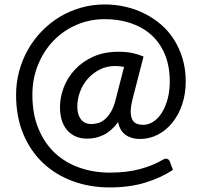

<svg xmlns="http://www.w3.org/2000/svg" viewBox="-20 -702 878 842"><path d="M524 -408.5Q505 -412.5 484 -412.5Q448 -412.5 417.8 -397.2Q387.5 -382 365.5 -357.2Q343.5 -332.5 331.2 -300.2Q319 -268 319 -234.5Q319 -199.5 334.8 -178.8Q350.5 -158 381.5 -158Q396.5 -158 411.8 -162.8Q427 -167.5 440.8 -179.5Q454.5 -191.5 466.5 -211.5Q478.5 -231.5 486.5 -262.5ZM562.5 -272Q553 -235.5 553.2 -212.8Q553.5 -190 560.5 -177Q567.5 -164 580 -159.2Q592.5 -154.5 607.5 -154.5Q631 -154.5 652.2 -168.2Q673.5 -182 689.5 -207.2Q705.5 -232.5 715 -267.5Q724.5 -302.5 724.5 -344.5Q724.5 -412.5 702.8 -464Q681 -515.5 642.8 -549.5Q604.5 -583.5 552.5 -600.8Q500.5 -618 439.5 -618Q373 -618 315 -592.8Q257 -567.5 214.2 -523Q171.5 -478.5 146.8 -417.8Q122 -357 122 -286Q122 -202 148.5 -138Q175 -74 220.8 -31.2Q266.5 11.5 328.5 33.2Q390.5 55 461.5 55Q537.5 55 595.5 39Q653.5 23 694 -1.5Q705 -8 713 -5.5Q721 -3 725 7L738.5 43Q685.5 78 616.5 99Q547.5 120 461.5 120Q373.5 120 298.5 92.2Q223.5 64.5 168.2 12.2Q113 -40 81.8 -115.2Q50.5 -190.5 50.5 -286Q50.5 -340 64.2 -390.5Q78 -441 103 -485Q128 -529 163.5 -565.5Q199 -602 242 -628Q285 -654 335 -668.2Q385 -682.5 439.5 -682.5Q486 -682.5 530.5 -672.2Q575 -662 614.2 -642.2Q653.5 -622.5 686.8 -593.8Q720 -565 743.8 -527.2Q767.5 -489.5 781 -443.8Q794.5 -398 794.5 -344.5Q794.5 -290.5 779 -244.5Q763.5 -198.5 736.5 -164.8Q709.5 -131 672.8 -111.8Q636 -92.5 593.5 -92.5Q556 -92.5 530.8 -110.5Q505.5 -128.5 498 -166.5Q469 -127.5 435.2 -110.8Q401.5 -94 362.5 -94Q332.5 -94 310 -104.5Q287.5 -115 272.5 -133.5Q257.5 -152 250.2 -177.2Q243 -202.5 243 -232Q243 -274.5 259.2 -317.8Q275.5 -361 307.8 -396Q340 -431 388 -453Q436 -475 499.5 -475Q534 -475 560 -469.5Q586 -464 609.5 -454Z"/></svg>

Font: Lato 2
Style: Regular
Weight: 500
Designer: Lukasz Dziedzic with Adam Twardoch and Botio Nikoltchev
Foundry: tyPoland Lukasz Dziedzic
Version: Version 2.015; 2015-08-06; http://www.latofonts.com/